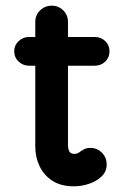

<svg xmlns="http://www.w3.org/2000/svg" viewBox="-20 -645 445 675"><path d="M239 10Q195 10 165 -9Q135 -28 119.5 -60Q104 -92 104 -131V-568Q104 -592 121 -608.5Q138 -625 162 -625Q186 -625 202.5 -608.5Q219 -592 219 -568V-137Q219 -122 223.5 -113Q228 -104 241 -104Q251 -104 258.5 -109.5Q266 -115 275 -120Q284 -125 297 -125Q322 -125 338.5 -108Q355 -91 355 -67Q355 -42 337.5 -25Q320 -8 293.5 1Q267 10 239 10ZM82 -414Q61 -414 45.5 -428.5Q30 -443 30 -465Q30 -486 45.5 -500.5Q61 -515 82 -515H313Q335 -515 350 -500.5Q365 -486 365 -465Q365 -443 350 -428.5Q335 -414 313 -414Z"/></svg>

Font: National Park SemiBold
Style: Regular
Weight: 600
Designer: Andrea Herstowski, Ben Hoepner
Version: Version 1.009